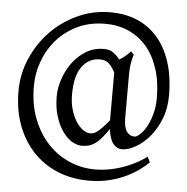

<svg xmlns="http://www.w3.org/2000/svg" viewBox="-56 -706 920 944"><g transform="rotate(5 403.5 -234.0)"><path d="M773.4 -267.6Q773.4 -204.1 752.4 -151.9Q731.4 -99.6 700.2 -63Q668.9 -26.4 632.3 -5.9Q595.7 14.6 565.4 14.6Q541 14.6 522.9 -6.8Q504.9 -28.3 498 -79.1Q478.5 -50.8 462.9 -32.7Q447.3 -14.6 432.6 -4.4Q418 5.9 402.3 10.3Q386.7 14.6 368.2 14.6Q342.8 14.6 317.4 -1Q292 -16.6 271 -46.9Q250 -77.1 236.8 -120.1Q223.6 -163.1 223.6 -216.8Q223.6 -258.8 238.8 -303.2Q253.9 -347.7 281.2 -384.8Q308.6 -421.9 347.2 -445.3Q385.7 -468.8 433.6 -468.8Q444.3 -468.8 454.1 -467.3Q463.9 -465.8 473.1 -460.9Q482.4 -456.1 492.2 -447.3Q502 -438.5 514.6 -423.8Q542 -439.5 568.4 -468.8L583 -454.1Q579.1 -440.4 575.2 -423.8Q572.3 -410.2 570.3 -391.6Q568.4 -373 568.4 -352.5V-138.7Q568.4 -94.7 583 -73.7Q597.7 -52.7 621.1 -52.7Q632.8 -52.7 649.4 -68.4Q666 -84 680.7 -110.4Q695.3 -136.7 705.1 -172.9Q714.8 -209 714.8 -250Q714.8 -332 693.8 -396Q672.9 -460 635.3 -503.4Q597.7 -546.9 545.9 -569.8Q494.1 -592.8 431.6 -592.8Q356.4 -592.8 296.9 -564.9Q237.3 -537.1 195.3 -490.7Q153.3 -444.3 130.4 -383.3Q107.4 -322.3 107.4 -255.9Q107.4 -167 134.8 -96.7Q162.1 -26.4 208 22.9Q253.9 72.3 314.5 98.6Q375 125 441.4 125Q482.4 125 521.5 116.7Q560.5 108.4 594.2 95.2Q627.9 82 653.8 66.9Q679.7 51.8 695.3 40L708 67.4Q690.4 85 662.1 105.5Q633.8 126 596.7 143.6Q559.6 161.1 514.2 171.9Q468.8 182.6 417 182.6Q333 182.6 262.7 153.8Q192.4 125 141.6 71.3Q90.8 17.6 62.5 -57.6Q34.2 -132.8 34.2 -226.6Q34.2 -309.6 66.9 -386.2Q99.6 -462.9 156.2 -522Q212.9 -581.1 289.1 -616.2Q365.2 -651.4 451.2 -651.4Q524.4 -651.4 583.5 -626.5Q642.6 -601.6 684.6 -553.2Q726.6 -504.9 750 -433.1Q773.4 -361.3 773.4 -267.6ZM495.1 -357.4Q481.4 -384.8 464.8 -400.4Q448.2 -416 418.9 -416Q365.2 -416 331.5 -370.1Q297.9 -324.2 297.9 -232.4Q297.9 -190.4 308.1 -156.7Q318.4 -123 333.5 -99.6Q348.6 -76.2 367.2 -63Q385.7 -49.8 403.3 -49.8Q412.1 -49.8 420.9 -52.7Q429.7 -55.7 439.9 -64Q450.2 -72.3 463.4 -85.9Q476.6 -99.6 495.1 -122.1Z"/></g></svg>

Font: Podda
Style: Regular
Weight: 400
Designer: Md. Tanbin Islam Siyam
Foundry: Tanbin Islam Siyam
Version: Version 0.258